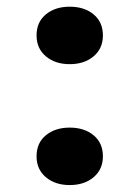

<svg xmlns="http://www.w3.org/2000/svg" viewBox="-20 -529 408 562"><path d="M184.1 12.7Q141.4 12.7 114.2 -10.3Q87 -33.3 87 -71.4Q87 -110.6 114.2 -133Q141.4 -155.5 184.1 -155.5Q226.8 -155.5 254 -133Q281.2 -110.6 281.2 -71.4Q281.2 -33.3 254 -10.3Q226.8 12.7 184.1 12.7ZM184.1 -341.2Q141.4 -341.2 114.2 -364.2Q87 -387.1 87 -425.3Q87 -464.4 114.2 -486.9Q141.4 -509.4 184.1 -509.4Q226.8 -509.4 254 -486.9Q281.2 -464.4 281.2 -425.3Q281.2 -387.1 254 -364.2Q226.8 -341.2 184.1 -341.2Z"/></svg>

Font: Hahmlet
Style: Regular
Weight: 400
Designer: Minjoo Ham & Mark Frömberg
Foundry: hypertype
Version: Version 1.002